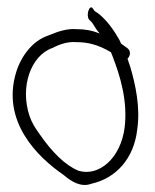

<svg xmlns="http://www.w3.org/2000/svg" viewBox="-20 -548 431 533"><path d="M25 -348C-17 -211 84 -112 157 -62C178 -44 205 -27 234 -38C301 -53 352 -107 361 -189C370 -249 356 -314 342 -361L334 -385C342 -393 344 -406 334 -414L316 -427C313 -435 309 -442 305 -448C290 -474 265 -505 243 -517L238 -524C229 -538 218 -507 227 -494L234 -487C239 -482 246 -466 257 -455C234 -464 215 -467 193 -467C167 -469 144 -462 113 -449C71 -435 39 -393 25 -348ZM62 -226C35 -306 65 -394 126 -415C147 -426 170 -433 192 -431C222 -431 251 -425 288 -403L292 -393C313 -339 335 -269 326 -194C315 -108 254 -57 198 -74C161 -89 124 -126 89 -177C78 -192 68 -208 62 -226Z"/></svg>

Font: Stray Cat
Style: UltCn
Weight: 400
Version: Version 1.0